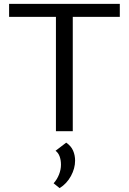

<svg xmlns="http://www.w3.org/2000/svg" viewBox="-20 -678 666 992"><path d="M269 0V-658H356V0ZM27 -591V-658H599V-591ZM288 294 257 269Q275 249 285 223.5Q295 198 295 173Q295 149 288 130Q281 111 267 101L322 59Q347 76 357.5 100Q368 124 368 152Q368 192 346.5 231.5Q325 271 288 294Z"/></svg>

Font: Ysabeau Office Medium
Style: Regular
Weight: 500
Designer: Christian Thalmann (Catharsis Fonts)
Version: Version 2.001;gftools[0.9.30]; featfreeze: tnum,lnum,ss02